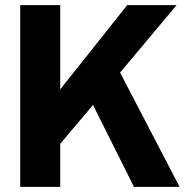

<svg xmlns="http://www.w3.org/2000/svg" viewBox="-20 -725 730 745"><path d="M152.2 -94.2V-378.2H213.7L473.4 -705H665.2L398 -386.3L378.1 -361.8ZM58.4 0V-705H213.7V0ZM499.8 0 287.2 -425.1 394.1 -543 676.9 0Z"/></svg>

Font: TikTok Sans Light
Style: Regular
Weight: 300
Version: Version 4.000